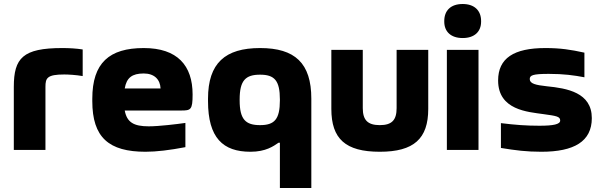

<svg xmlns="http://www.w3.org/2000/svg" viewBox="-20 -749 3020 959"><path d="M301 -377C320 -377 359 -375 393 -369V-502C360 -507 326 -509 291 -509C94 -509 49 -459 49 -315V0H207V-315C207 -359 215 -377 301 -377Z M942 -277C942 -422 866 -509 698 -509C526 -509 441 -435 441 -256V-244C441 -62 524 9 707 9C761 9 828 1 906 -14V-135C864 -129 774 -118 723 -118C648 -118 614 -138 603 -197H884C933 -197 942 -200 942 -277ZM603 -307C612 -361 640 -382 698 -382C751 -382 780 -352 782 -307Z M1019 -256V-244C1019 -60 1094 9 1231 9C1308 9 1346 -19 1371 -36H1378V190H1535V-256C1535 -434 1453 -509 1279 -509C1105 -509 1019 -434 1019 -256ZM1177 -248V-252C1177 -348 1207 -376 1279 -376C1351 -376 1378 -347 1378 -252V-248C1378 -153 1351 -124 1279 -124C1207 -124 1177 -152 1177 -248Z M1635 -205C1635 -56 1705 9 1877 9C2047 9 2119 -56 2119 -205V-500H1961V-209C1961 -150 1938 -124 1877 -124C1816 -124 1792 -150 1792 -209V-500H1635Z M2212 -500V0H2370V-500ZM2199 -641C2199 -591 2232 -559 2291 -559C2350 -559 2383 -591 2383 -641V-644C2383 -697 2349 -729 2291 -729C2231 -729 2199 -696 2199 -644Z M2694 -179C2760 -170 2778 -167 2778 -147C2778 -128 2744 -121 2674 -121C2610 -121 2554 -125 2482 -134V-10C2555 2 2609 9 2684 9C2847 9 2936 -42 2936 -159C2936 -287 2812 -308 2712 -318C2656 -324 2626 -331 2626 -354C2626 -373 2641 -380 2721 -380C2796 -380 2846 -373 2899 -363V-486C2831 -501 2779 -509 2704 -509C2546 -509 2468 -458 2468 -347C2468 -199 2617 -190 2694 -179Z"/></svg>

Font: LT Wave Text Black
Style: Regular
Weight: 900
Designer: Daniel Lyons
Version: Version 2.5 (Glyphs App)